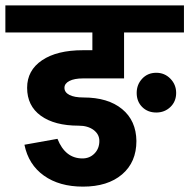

<svg xmlns="http://www.w3.org/2000/svg" viewBox="-55 -673 705 715"><path d="M630 -552H407V-381H254Q222 -381 203.5 -371.5Q185 -362 185 -346Q185 -329 203.5 -319.5Q222 -310 256 -310Q347 -310 399.5 -267Q452 -224 453 -148Q453 -69 399.5 -23.5Q346 22 254 22Q166 22 108.5 -19Q51 -60 36 -134L159 -156Q188 -83 252 -83Q279 -83 297 -101.5Q315 -120 315 -148Q315 -173 293.5 -189Q272 -205 238 -205Q148 -205 97 -242Q46 -279 46 -346Q46 -411 101.5 -448.5Q157 -486 254 -486H289V-552H-35V-653H630ZM601 -327Q601 -295 579.5 -274.5Q558 -254 527 -254Q495 -254 474.5 -274.5Q454 -295 454 -327Q454 -358 474.5 -380Q495 -402 527 -402Q558 -402 579.5 -380Q601 -358 601 -327Z"/></svg>

Font: Akshar SemiBold
Style: Regular
Weight: 600
Designer: Tall Chai
Foundry: Tall Chai
Version: Version 1.000